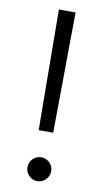

<svg xmlns="http://www.w3.org/2000/svg" viewBox="-85 -768 441 814"><g transform="rotate(10 136.0 -361.0)"><path d="M172.4 -727.1 167.5 -208.5H105L100.6 -727.1ZM187.5 -45.9Q187.5 -24.9 172.4 -9.8Q157.2 5.4 136.2 5.4Q115.2 5.4 100.3 -9.8Q85.4 -24.9 85.4 -45.9Q85.4 -66.9 100.3 -82Q115.2 -97.2 136.2 -97.2Q157.2 -97.2 172.4 -82.3Q187.5 -67.4 187.5 -45.9Z"/></g></svg>

Font: Interop Light
Style: Regular
Weight: 300
Designer: Rasmus Andersson, Google, Jang Haemin
Foundry: jhaemin
Version: Version 1.007